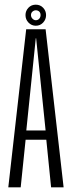

<svg xmlns="http://www.w3.org/2000/svg" viewBox="-20 -801 310 821"><path d="M15.5 0H68.5L89.5 -203.5H178L198.5 0H252L175 -676H92ZM92.5 -243 133 -637.5H134.5L175 -243ZM133 -691Q152 -691 164.5 -704.5Q177 -718 177 -736.5Q177 -754.5 164.5 -767.8Q152 -781 133 -781Q114 -781 101.5 -767.8Q89 -754.5 89 -736.5Q89 -717.5 102 -704.2Q115 -691 133 -691ZM133 -714.5Q125.5 -714.5 119 -721Q112.5 -727.5 112.5 -736.5Q112.5 -746 119 -751.5Q125.5 -757 133 -757Q142 -757 147.8 -751.5Q153.5 -746 153.5 -736.5Q153.5 -727.5 147.8 -721Q142 -714.5 133 -714.5Z"/></svg>

Font: Anybody ExtraCondensed Light
Style: Regular
Weight: 300
Width: 2
Version: Version 1.113;gftools[0.9.25]